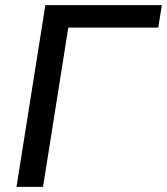

<svg xmlns="http://www.w3.org/2000/svg" viewBox="-20 -725 648 745"><path d="M44 0 156 -705H608L594 -618H245L147 0Z"/></svg>

Font: Nunito Sans 12pt SemiBold
Style: Italic
Weight: 600
Italic angle: -9°
Designer: Vernon Adams
Foundry: Vernon Adams
Version: Version 3.101;gftools[0.9.27]